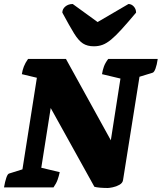

<svg xmlns="http://www.w3.org/2000/svg" viewBox="-21 -935 807 958"><path d="M517 3Q497 3 479 1.5Q461 0 450 -3L232 -396L185 -98L277 -76Q273 -57 266.5 -38.5Q260 -20 246 0H-1Q4 -29 10.5 -48Q17 -67 24 -69L91 -90L163 -547L88 -565Q91 -585 98 -603Q105 -621 119 -641H308L532 -235L580 -543L488 -565Q491 -585 497.5 -603Q504 -621 519 -641H766Q762 -612 755 -593Q748 -574 740 -572L675 -552L593 -37Q591 -22 575 -13Q559 -4 541.5 -0.5Q524 3 517 3ZM447 -704Q415 -704 393 -718Q371 -732 348.5 -768.5Q326 -805 290 -872Q290 -890 305 -902.5Q320 -915 342 -915L466 -825L620 -915Q635 -915 646.5 -902.5Q658 -890 658 -872Q615 -821 585.5 -788.5Q556 -756 533.5 -737.5Q511 -719 491 -711.5Q471 -704 447 -704Z"/></svg>

Font: Petrona Black
Style: Italic
Weight: 900
Italic angle: -9°
Designer: Ringo R. Seeber
Foundry: Ringo R. Seeber
Version: Version 2.001; ttfautohint (v1.8.3)